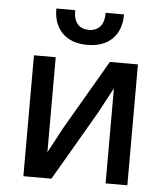

<svg xmlns="http://www.w3.org/2000/svg" viewBox="-51 -746 682 791"><g transform="rotate(5 290.0 -350.0)"><path d="M415 -393 360 -290 191 0H75V-500H165V-107L220 -210L389 -500H505V0H415ZM290 -562Q224 -562 187 -598.5Q150 -635 150 -700H228Q228 -661 244.5 -642.5Q261 -624 290 -624Q320 -624 337 -642.5Q354 -661 354 -700H430Q430 -635 393 -598.5Q356 -562 290 -562Z"/></g></svg>

Font: PT Root UI Web Medium
Style: Regular
Weight: 500
Designer: Vitaly Kuzmin
Foundry: ParaType Ltd.
Version: Version 1.001W